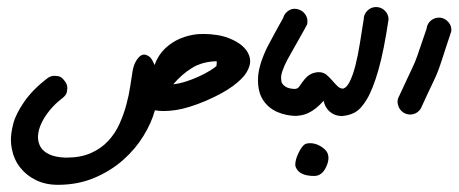

<svg xmlns="http://www.w3.org/2000/svg" viewBox="-20 -326 1290 540"><path d="M467.3 -88.9Q484.4 -90.8 503.4 -96.9Q522.5 -103 539.8 -111.1Q557.1 -119.1 570.3 -127.2Q583.5 -135.3 588.9 -140.6Q589.4 -147.9 589.6 -149.7Q589.8 -151.4 589.4 -153.8Q548.8 -152.8 519.8 -134.8Q490.7 -116.7 467.3 -88.9ZM415.5 -15.6V-15.1Q405.8 20 383.3 56.6Q360.8 93.3 326.4 123.8Q292 154.3 246.3 173.8Q200.7 193.4 145 193.8H142.6Q108.4 193.8 81.3 180.7Q54.2 167.5 36.6 145Q19 122.6 13.2 92.3Q10.7 80.1 10.7 66.9Q10.7 48.3 17.3 22Q23.9 -4.4 47.6 -39.1Q71.3 -73.7 112.8 -105.5Q122.1 -112.8 133.3 -112.8Q136.2 -112.8 144.5 -111.6Q152.8 -110.4 161.6 -98.6Q169.4 -89.4 169.4 -78.1Q169.4 -75.7 168 -67.1Q166.5 -58.6 155.3 -49.8Q134.8 -34.2 119.9 -15.9Q105 2.4 96.4 20.8Q87.9 39.1 86.9 56.2V60.1Q86.9 74.7 94 87.2Q101.1 99.6 118.2 107.9Q135.3 116.2 162.6 117.2H168.5Q206.5 117.2 235.1 104.7Q263.7 92.3 283.7 71Q303.7 49.8 315.9 22.7Q328.1 -4.4 335.4 -31.7Q342.8 -59.1 346.4 -84.2Q350.1 -109.4 353 -126.5Q356 -143.6 363.3 -155.5Q370.6 -167.5 379.4 -171.4Q382.3 -172.4 385.7 -172.4Q391.6 -172.4 399.4 -167.2Q407.2 -162.1 414.6 -143.1Q424.8 -170.9 443.8 -189.2Q462.9 -207.5 486.6 -217.5Q510.3 -227.5 536.6 -230Q545.4 -230.5 554.2 -230.5Q571.3 -230.5 591.8 -227.3Q612.3 -224.1 633.3 -214.6Q654.3 -205.1 667.2 -191.4Q680.2 -177.7 683.1 -160.6Q683.6 -157.2 683.6 -153.3Q683.6 -139.6 673.3 -122.3Q663.1 -105 635.3 -84.2Q607.4 -63.5 559.1 -42.5Q510.3 -22 475.6 -16.6Q456.1 -13.7 440.4 -13.7Q427.7 -13.7 417 -15.6Z M814.5 0Q786.1 0 760.7 -10.7Q735.4 -21.5 720.5 -43.7Q705.6 -65.9 705.6 -100.6V-102.1Q705.6 -136.2 727.1 -183.6Q729 -188.5 735.8 -201.2Q742.7 -213.9 750.5 -228.5Q758.3 -243.2 765.6 -256.1Q772.9 -269 775.9 -274.4Q779.8 -288.6 792 -296.4Q799.8 -301.3 808.6 -301.3Q813.5 -301.3 818.4 -299.8Q832.5 -295.9 839.8 -283.7Q844.7 -275.4 844.7 -266.1Q844.7 -261.7 843.8 -257.3Q841.3 -252.4 833.7 -238.8Q826.2 -225.1 817.1 -209.2Q808.1 -193.4 799.8 -178.7Q791.5 -164.1 787.6 -156.7Q779.8 -142.1 774.9 -127.9Q770.5 -116.2 770.5 -106.9Q770.5 -104 771.5 -96.9Q772.5 -89.8 782.2 -82.8Q792 -75.7 814.5 -75.7Z M897.5 143.1Q885.7 168.9 863.8 168.9Q820.8 168.9 811.5 143.1Q810.5 140.6 810.5 136.7Q810.5 123 819.8 103.8Q829.1 84.5 838.4 79.1Q843.8 76.7 851.6 76.7Q874 76.7 893.6 94.2Q903.8 103.5 903.8 118.2Q903.8 129.4 897.5 143.1ZM945.3 0.5Q927.7 0.5 917.2 -5.4Q906.7 -11.2 900.9 -18.8Q895 -26.4 892.8 -33.4Q890.6 -40.5 890.1 -42.5Q878.4 -29.3 867.7 -21Q856.9 -12.7 846.9 -8.1Q836.9 -3.4 826.9 -1.7Q816.9 0 806.6 0V-75.7Q816.9 -75.7 821 -81.8Q825.2 -87.9 830.6 -95.2Q843.3 -113.3 856.4 -118.7Q867.2 -123 876 -123H879.4Q891.1 -122.1 899.4 -114.7Q907.7 -107.4 915 -98.9Q922.4 -90.3 929.4 -83.5Q936.5 -76.7 945.3 -76.7Z M1072.8 -271.5Q1059.6 -182.6 1044.2 -128.9Q1028.8 -75.2 1011.7 -46.6Q994.6 -18.1 976.6 -9Q958.5 0 940.4 0V-76.2Q953.1 -76.2 962.6 -94.5Q972.2 -112.8 979.5 -141.4Q986.8 -169.9 992.2 -204.3Q997.6 -238.8 1002.9 -271.5Q1002.9 -285.6 1013.2 -295.9Q1023.4 -306.2 1037.6 -306.2Q1052.2 -306.2 1062.5 -295.9Q1072.8 -285.6 1072.8 -271.5Z M1249 -237.3Q1239.7 -210 1233.9 -191.7Q1228 -173.3 1224.1 -161.4Q1220.2 -149.4 1217.5 -141.6Q1214.8 -133.8 1212.2 -127Q1209.5 -120.1 1206.3 -112.5Q1203.1 -105 1197.5 -93.5Q1191.9 -82 1183.8 -64.7Q1175.8 -47.4 1163.6 -21Q1155.8 -8.3 1142.1 -4.9Q1137.7 -3.9 1133.3 -3.9Q1124.5 -3.9 1115.7 -8.8Q1103 -16.6 1099.6 -30.3Q1098.1 -35.2 1098.1 -39.6Q1098.1 -48.3 1103 -56.6Q1117.7 -88.4 1126 -106Q1134.3 -123.5 1139.2 -134Q1144 -144.5 1147 -151.4Q1149.9 -158.2 1153.6 -168.7Q1157.2 -179.2 1163.1 -196.5Q1168.9 -213.9 1179.7 -245.1Q1181.2 -259.8 1192.9 -269Q1202.6 -276.4 1214.4 -276.4H1218.3Q1232.4 -274.4 1241.7 -263.2Q1249.5 -253.9 1249.5 -242.2Q1249.5 -239.7 1249 -237.3Z"/></svg>

Font: DimaLatifi
Style: regular
Weight: 400
Designer: R.Balvardi
Foundry: Dima Software Group
Version: Version 1.00;January 29, 2019;FontCreator 11.5.0.2427 64-bit